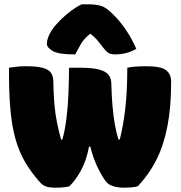

<svg xmlns="http://www.w3.org/2000/svg" viewBox="-20 -865 840 893"><path d="M301 -550H350Q409 -550 441 -541.5Q473 -533 485.5 -516Q498 -499 498 -473Q499 -424 503 -375Q507 -326 514.5 -284.5Q522 -243 531 -216H537Q553 -278 562.5 -358Q572 -438 572 -550Q585 -553 607.5 -555Q630 -557 658 -557Q729 -557 752.5 -538.5Q776 -520 776 -485Q776 -368 759 -279.5Q742 -191 708 -123Q674 -55 621 1Q611 5 589.5 6.5Q568 8 557 8Q532 8 510 2Q488 -4 477 -16Q461 -33 438 -78.5Q415 -124 400 -183H394Q382 -119 357 -73Q332 -27 303 1Q296 4 277.5 6Q259 8 241 8Q210 8 194.5 2.5Q179 -3 169 -14Q127 -60 98 -109Q69 -158 52 -218.5Q35 -279 28 -359.5Q21 -440 22 -550Q36 -552 55.5 -554.5Q75 -557 99 -557Q153 -557 180.5 -549Q208 -541 218 -525Q228 -509 228 -486Q229 -427 233 -381Q237 -335 245 -295.5Q253 -256 264 -216H270Q282 -257 289 -314Q296 -371 298.5 -433Q301 -495 301 -550ZM360 -845H389Q426 -845 450 -837.5Q474 -830 502 -802Q570 -737 614 -638Q570 -612 515 -612Q494 -612 482 -620.5Q470 -629 454 -651Q443 -666 431.5 -679.5Q420 -693 400 -708H399Q368 -682 354.5 -657.5Q341 -633 330 -612H324Q252 -612 225 -628Q198 -644 198 -661Q198 -674 203.5 -690Q209 -706 221 -725Q236 -747 260 -771Q284 -795 311 -815Q338 -835 360 -845Z"/></svg>

Font: Recursive Sn Csl St XBk
Style: Regular
Weight: 1000
Version: Version 1.079;hotconv 1.0.112;makeotfexe 2.5.65598; ttfautoh